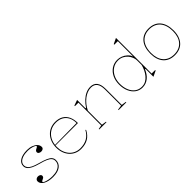

<svg xmlns="http://www.w3.org/2000/svg" viewBox="140 -1717 2703 2703"><g transform="rotate(-45 1491.5 -365.0)"><path d="M259 15Q215 15 178.5 7Q142 -1 115.5 -16Q89 -31 74.5 -51.5Q60 -72 60 -97Q60 -111 67.5 -121.5Q75 -132 87 -137.5Q99 -143 112 -143Q125 -143 137 -138.5Q149 -134 156.5 -126Q164 -118 164 -105Q164 -93 157 -83.5Q150 -74 137 -69Q118 -61 111 -55.5Q104 -50 104 -43Q104 -34 125.5 -24Q147 -14 182.5 -7Q218 0 259 0Q317 0 357.5 -15Q398 -30 420 -58Q442 -86 442 -125Q442 -154 424.5 -175.5Q407 -197 367 -215.5Q327 -234 257 -252Q187 -271 145.5 -292Q104 -313 86.5 -337.5Q69 -362 69 -392Q69 -448 121.5 -481.5Q174 -515 267 -515Q316 -515 356.5 -500Q397 -485 421.5 -459Q446 -433 446 -398Q446 -384 438.5 -375Q431 -366 419 -361.5Q407 -357 394 -357Q384 -357 375 -359.5Q366 -362 358.5 -366.5Q351 -371 346.5 -378.5Q342 -386 342 -395Q342 -420 374 -434Q390 -441 396 -446Q402 -451 402 -457Q402 -464 390 -471.5Q378 -479 358 -485.5Q338 -492 314.5 -496Q291 -500 267 -500Q209 -500 168 -486.5Q127 -473 105 -448.5Q83 -424 83 -392Q83 -366 99.5 -343Q116 -320 154.5 -301Q193 -282 259 -264Q333 -244 376 -224.5Q419 -205 437.5 -181.5Q456 -158 456 -125Q456 -92 442.5 -66Q429 -40 404 -22Q379 -4 342.5 5.5Q306 15 259 15Z M826 -515Q895 -515 943.5 -486.5Q992 -458 1017.5 -404.5Q1043 -351 1043 -276H595V-286L1029 -290Q1029 -355 1004.5 -402Q980 -449 935 -474.5Q890 -500 826 -500Q759 -500 706.5 -468Q654 -436 624.5 -379Q595 -322 595 -248Q595 -193 611.5 -147.5Q628 -102 657.5 -69Q687 -36 728 -18Q769 0 818 0Q858 0 892.5 -8.5Q927 -17 955.5 -33.5Q984 -50 1007.5 -75.5Q1031 -101 1049 -135L1056 -125Q1038 -90 1014.5 -63.5Q991 -37 961.5 -19.5Q932 -2 896 6.5Q860 15 818 15Q766 15 722.5 -4.5Q679 -24 647.5 -59Q616 -94 598.5 -142Q581 -190 581 -248Q581 -307 599 -355.5Q617 -404 649.5 -440Q682 -476 727 -495.5Q772 -515 826 -515Z M1730 -10V0H1576V-10L1646 -20V-338Q1646 -420 1616 -460Q1586 -500 1524 -500Q1488 -500 1451 -485.5Q1414 -471 1379.5 -444Q1345 -417 1315.5 -380.5Q1286 -344 1265 -300V-20L1335 -10V0H1191V-10L1251 -20V-474H1181V-485L1265 -515V-350L1273 -344Q1309 -399 1350 -437Q1391 -475 1435.5 -495Q1480 -515 1524 -515Q1558 -515 1583.5 -504Q1609 -493 1626 -471Q1643 -449 1651.5 -416Q1660 -383 1660 -338V-20Z M2269 -745V-35H2339V-25L2255 15V-138L2247 -146Q2232 -110 2211.5 -80Q2191 -50 2165 -29Q2139 -8 2108 3.5Q2077 15 2041 15Q1981 15 1934.5 -18.5Q1888 -52 1861.5 -112Q1835 -172 1835 -249Q1835 -327 1864.5 -387Q1894 -447 1945.5 -481Q1997 -515 2064 -515Q2102 -515 2140 -500Q2178 -485 2209 -457Q2240 -429 2255 -389V-694H2185V-705ZM2064 -500Q2003 -500 1954.5 -467.5Q1906 -435 1878 -378.5Q1850 -322 1850 -249Q1850 -177 1873.5 -120.5Q1897 -64 1940 -32Q1983 0 2041 0Q2086 0 2121 -19.5Q2156 -39 2182.5 -71.5Q2209 -104 2227 -142.5Q2245 -181 2255 -220V-310Q2255 -340 2242 -373.5Q2229 -407 2204.5 -435.5Q2180 -464 2144.5 -482Q2109 -500 2064 -500Z M2685 -515Q2740 -515 2783.5 -497Q2827 -479 2857 -444Q2887 -409 2902.5 -359Q2918 -309 2918 -246Q2918 -185 2902 -136.5Q2886 -88 2856 -54Q2826 -20 2783 -2.5Q2740 15 2685 15Q2631 15 2588 -2.5Q2545 -20 2515 -54Q2485 -88 2469.5 -136.5Q2454 -185 2454 -246Q2454 -309 2469.5 -359Q2485 -409 2515 -444Q2545 -479 2588 -497Q2631 -515 2685 -515ZM2686 -500Q2618 -500 2569 -470Q2520 -440 2494 -383Q2468 -326 2468 -246Q2468 -188 2482.5 -142.5Q2497 -97 2525.5 -65Q2554 -33 2594 -16.5Q2634 0 2685 0Q2737 0 2777.5 -16.5Q2818 -33 2846.5 -65Q2875 -97 2889.5 -142.5Q2904 -188 2904 -246Q2904 -306 2889.5 -353Q2875 -400 2846.5 -433Q2818 -466 2777.5 -483Q2737 -500 2686 -500Z"/></g></svg>

Font: Kalnia Thin Thin
Style: Regular
Weight: 250
Version: Version 1.105